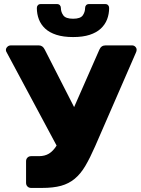

<svg xmlns="http://www.w3.org/2000/svg" viewBox="-20 -923 691 943"><path d="M339 -741Q291 -741 257 -752Q223 -763 202 -782.5Q181 -802 171 -828Q161 -854 161 -884Q161 -892 166 -897.5Q171 -903 180 -903H260Q269 -903 274 -897.5Q279 -892 279 -884Q279 -864 291 -847.5Q303 -831 339 -831Q375 -831 386.5 -847.5Q398 -864 398 -884Q398 -892 403 -897.5Q408 -903 417 -903H497Q506 -903 511 -897.5Q516 -892 516 -884Q516 -854 506 -828Q496 -802 475 -782.5Q454 -763 420.5 -752Q387 -741 339 -741ZM133 0Q122 0 115 -7Q108 -14 108 -25V-131Q108 -142 115 -149Q122 -156 133 -156H171Q200 -156 220.5 -168.5Q241 -181 258 -208L11 -669Q9 -673 9 -678Q9 -686 16 -693Q23 -700 33 -700H171Q190 -700 200 -679L344 -397L468 -679Q477 -700 498 -700H629Q638 -700 644.5 -693.5Q651 -687 651 -679Q651 -674 649.5 -669.5Q648 -665 646 -661L447 -204Q422 -147 399 -108Q376 -69 347 -45Q318 -21 280 -10.5Q242 0 186 0Z"/></svg>

Font: Fz Rubik
Style: Bold
Weight: 700
Designer: Hubert and Fischer
Foundry: Hubert and Fischer
Version: Vit hóa bi FontZin.com